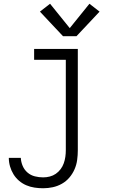

<svg xmlns="http://www.w3.org/2000/svg" viewBox="-20 -781 640 1024"><path d="M210 223Q187 223 164 219.5Q141 216 120 207Q99 198 81.5 183Q64 168 52 148.5Q40 129 33.5 106.5Q27 84 27 61H91Q92 83 101 104Q110 125 127 139.5Q144 154 166 159.5Q188 165 210 165Q228 165 245.5 160.5Q263 156 277.5 146Q292 136 303 121.5Q314 107 320 90Q326 73 328.5 55.5Q331 38 331 20V-462H162V-520H395V20Q395 46 391.5 72Q388 98 377.5 122Q367 146 350 166Q333 186 310 199Q287 212 261.5 217.5Q236 223 210 223ZM388 -588H316L193 -719L247 -761L352 -631L457 -761L511 -719Z"/></svg>

Font: Iosevka Custom Light Extended
Style: Regular
Weight: 300
Width: 7
Monospace: yes
Designer: Belleve Invis
Foundry: Belleve Invis
Version: Version 11.2.4; ttfautohint (v1.8.4)